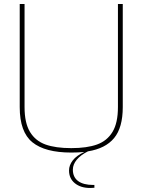

<svg xmlns="http://www.w3.org/2000/svg" viewBox="-20 -752 708 954"><path d="M590 -732V-220Q590 -118 547 -66Q504 -14 417 0Q381 18 361.5 41.5Q342 65 342 91Q342 128 368 147.5Q394 167 444 167H449V181Q441 182 428 182Q381 182 352 158.5Q323 135 323 95Q323 69 341.5 45Q360 21 399 3Q369 6 334 6Q204 6 141 -45Q78 -96 78 -220V-732H102V-220Q102 -141 129 -96.5Q156 -52 206 -34Q256 -16 334 -16Q412 -16 462 -34Q512 -52 539 -96.5Q566 -141 566 -220V-732Z"/></svg>

Font: Exo Thin
Style: Regular
Weight: 250
Designer: Natanael Gama
Foundry: Natanael Gama
Version: Version 1.500; ttfautohint (v1.6)